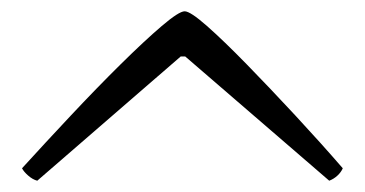

<svg xmlns="http://www.w3.org/2000/svg" viewBox="-20 -709 646 340"><path d="M46 -389Q38 -391 30 -398Q22 -405 19 -411Q60 -456 105.5 -504.5Q151 -553 193.5 -595Q236 -637 266.5 -663Q297 -689 307 -689Q317 -689 346.5 -663Q376 -637 417 -595Q458 -553 503 -504.5Q548 -456 587 -411Q584 -404 577.5 -398Q571 -392 563 -389L308 -609H300Z"/></svg>

Font: Texturina Thin
Style: Regular
Weight: 100
Designer: Guillermo Torres Carreño
Foundry: Omnibus-Type
Version: Version 1.002; ttfautohint (v1.8.3)